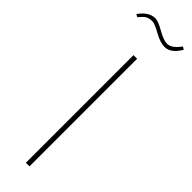

<svg xmlns="http://www.w3.org/2000/svg" viewBox="-296 -863 859 859"><g transform="rotate(45 134.0 -433.5)"><path d="M146 0H123V-681H146ZM195 -805Q167 -805 129 -826.5Q91 -848 76 -848Q55 -848 43 -840.5Q31 -833 15 -813L2 -820Q35 -867 76 -867Q94 -867 132.5 -845Q171 -823 193 -823Q222 -823 252 -865L265 -857Q235 -805 195 -805Z"/></g></svg>

Font: FiraSans
Style: Regular
Weight: 150
Designer: Carrois Corporate & Edenspiekermann AG
Foundry: Carrois Corporate GbR & Edenspiekermann AG
Version: Version 3.106;PS 003.106;hotconv 1.0.70;makeotf.lib2.5.58329